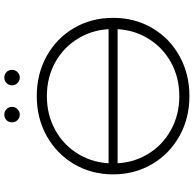

<svg xmlns="http://www.w3.org/2000/svg" viewBox="-24 -872 901 893"><g transform="rotate(-90 426.5 -425.5)"><path d="M426 5Q323 5 240 -41.5Q157 -88 109.5 -169Q62 -250 62 -350Q62 -450 109.5 -531Q157 -612 240 -658.5Q323 -705 426 -705Q529 -705 612 -659Q695 -613 742.5 -532Q790 -451 790 -350Q790 -249 742.5 -168Q695 -87 612 -41Q529 5 426 5ZM426 -42Q514 -42 585 -82Q656 -122 697 -192.5Q738 -263 738 -350Q738 -437 697 -507.5Q656 -578 585 -618Q514 -658 426 -658Q338 -658 266.5 -618Q195 -578 154 -507.5Q113 -437 113 -350Q113 -263 154 -192.5Q195 -122 266.5 -82Q338 -42 426 -42ZM79.3 -371H776.3V-329H79.3ZM340 -784Q325 -784 314.5 -794.5Q304 -805 304 -820Q304 -836 314.5 -846Q325 -856 340 -856Q355 -856 365.5 -845.5Q376 -835 376 -820Q376 -805 365 -794.5Q354 -784 340 -784ZM512 -784Q498 -784 487 -794.5Q476 -805 476 -820Q476 -835 486.5 -845.5Q497 -856 512 -856Q527 -856 537.5 -846Q548 -836 548 -820Q548 -805 537.5 -794.5Q527 -784 512 -784Z"/></g></svg>

Font: Hilab Light
Style: Regular
Weight: 300
Designer: Cristianderson Lima
Foundry: Cristianderson
Version: Version 1.0